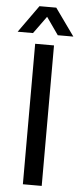

<svg xmlns="http://www.w3.org/2000/svg" viewBox="-72 -902 390 934"><g transform="rotate(5 123.0 -435.0)"><path d="M77 0V-686H169V0ZM-13 -737 82 -870H164L259 -737H183L103 -851L144 -850L62 -737Z"/></g></svg>

Font: Archivo SemiCondensed
Style: Regular
Weight: 400
Width: 4
Designer: Hector Gatti
Foundry: Omnibus-Type
Version: Version 2.001